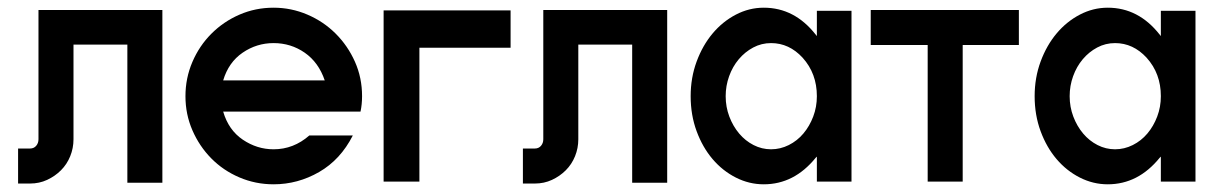

<svg xmlns="http://www.w3.org/2000/svg" viewBox="-20 -474 3162 499"><path d="M402 -448V1H311V-358H171V-112Q171 -89 162.5 -68Q154 -47 138.5 -31.5Q123 -16 102.5 -6.5Q82 3 58 3H27V-88H58Q68 -88 74 -95Q80 -102 80 -112V-448Z M691 -454Q737 -454 779 -436Q821 -418 852.5 -386.5Q884 -355 902.5 -313.5Q921 -272 921 -224Q921 -203 917 -184H560Q574 -136 611 -111Q648 -86 691 -86Q743 -86 784 -122H897Q865 -59 809.5 -27Q754 5 691 5Q644 5 602 -13Q560 -31 529 -62.5Q498 -94 480 -135.5Q462 -177 462 -224Q462 -271 480 -313Q498 -355 529.5 -386.5Q561 -418 602.5 -436Q644 -454 691 -454ZM824 -265Q808 -312 772 -337Q736 -362 691 -362Q647 -362 610.5 -337Q574 -312 560 -265Z M977 -2V-447H1307V-350H1070V-2Z M1714 -448V1H1623V-358H1483V-112Q1483 -89 1474.5 -68Q1466 -47 1450.5 -31.5Q1435 -16 1414.5 -6.5Q1394 3 1370 3H1339V-88H1370Q1380 -88 1386 -95Q1392 -102 1392 -112V-448Z M2193 -446V-2H2103V-67L2100 -64Q2044 5 1965 5Q1927 5 1892.5 -12.5Q1858 -30 1832 -60.5Q1806 -91 1790.5 -133Q1775 -175 1775 -224Q1775 -272 1790.5 -314Q1806 -356 1832 -387Q1858 -418 1892.5 -436Q1927 -454 1965 -454Q2045 -454 2100 -384L2101 -383Q2101 -381 2103 -381V-446ZM2066 -324Q2031 -362 1984 -362Q1959 -362 1937.5 -350.5Q1916 -339 1900 -320Q1884 -301 1875 -276Q1866 -251 1866 -224Q1866 -196 1875.5 -171Q1885 -146 1901 -127Q1917 -108 1938.5 -97Q1960 -86 1984 -86Q2008 -86 2030 -97Q2052 -108 2068 -127Q2084 -146 2093.5 -171Q2103 -196 2103 -224Q2103 -283 2066 -324Z M2628 -357H2482V-2H2391V-357H2243V-448H2628Z M3087 -446V-2H2997V-67L2994 -64Q2938 5 2859 5Q2821 5 2786.5 -12.5Q2752 -30 2726 -60.5Q2700 -91 2684.5 -133Q2669 -175 2669 -224Q2669 -272 2684.5 -314Q2700 -356 2726 -387Q2752 -418 2786.5 -436Q2821 -454 2859 -454Q2939 -454 2994 -384L2995 -383Q2995 -381 2997 -381V-446ZM2960 -324Q2925 -362 2878 -362Q2853 -362 2831.5 -350.5Q2810 -339 2794 -320Q2778 -301 2769 -276Q2760 -251 2760 -224Q2760 -196 2769.5 -171Q2779 -146 2795 -127Q2811 -108 2832.5 -97Q2854 -86 2878 -86Q2902 -86 2924 -97Q2946 -108 2962 -127Q2978 -146 2987.5 -171Q2997 -196 2997 -224Q2997 -283 2960 -324Z"/></svg>

Font: Fundamental  Brigade
Style: Regular
Weight: 400
Designer: Peter Wiegel, original typeface by Arno Drescher 1935
Foundry: Peter Wiegel
Version: Version 0.000 2012 initial release